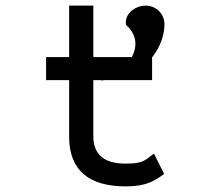

<svg xmlns="http://www.w3.org/2000/svg" viewBox="-20 -652 730 683"><path d="M564 -33 528 -105 523 -102C494 -81 489 -70 427 -70C348 -70 312 -104 312 -168V-367H343L339 -365L351 -367H521V-448C551 -485 565 -529 565 -566C565 -603 535 -632 498 -632C462 -632 423 -604 428 -566V-564L430 -562C467 -528 469 -487 449 -449H312V-632H226V-449H144V-367H226V-160C228 -50 292 11 427 11C500 11 528 -8 561 -31Z"/></svg>

Font: Charger Monospace
Style: Regular
Weight: 400
Designer: Jasper
Foundry: Cannot Into Space Fonts
Version: Version 0.980